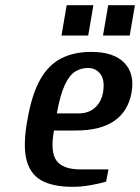

<svg xmlns="http://www.w3.org/2000/svg" viewBox="-20 -710 540 740"><path d="M260 10Q183 10 139 -15Q95 -40 81.5 -96.5Q68 -153 86 -250Q103 -347 135 -403.5Q167 -460 216 -485Q265 -510 332 -510Q418 -510 459 -468Q500 -426 487 -353Q474 -281 420.5 -244Q367 -207 273 -207H188Q173 -124 198 -90.5Q223 -57 291 -57H398L389 -10Q366 -3 330.5 3.5Q295 10 260 10ZM199 -273H284Q321 -273 345.5 -294.5Q370 -316 377 -353Q385 -400 367.5 -424Q350 -448 319 -448Q292 -448 269.5 -434Q247 -420 229.5 -382Q212 -344 199 -273ZM377 -573 397 -690H500L480 -573ZM217 -573 237 -690H340L320 -573Z"/></svg>

Font: Cuprum SemiBold
Style: Italic
Weight: 600
Italic angle: -10°
Version: Version 3.000